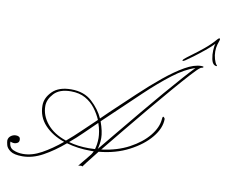

<svg xmlns="http://www.w3.org/2000/svg" viewBox="-145 -754 1025 867"><g transform="rotate(10 367.0 -320.5)"><path d="M651 -540Q660 -548 684 -565.5Q708 -583 736 -606Q764 -629 785 -654Q792 -662 795 -659.5Q798 -657 796 -652Q793 -644 789 -630Q785 -616 785 -599Q785 -581 790 -564Q795 -547 801 -540Q806 -536 803 -534.5Q800 -533 792 -537Q782 -543 778 -562.5Q774 -582 775 -602.5Q776 -623 780 -633Q766 -618 741 -597.5Q716 -577 692.5 -559.5Q669 -542 658 -535Q646 -528 646.5 -532Q647 -536 651 -540ZM9 19Q-29 19 -46 7Q-63 -5 -66.5 -19Q-70 -33 -70 -40Q-69 -53 -58.5 -61Q-48 -69 -35 -69Q-27 -69 -21 -65.5Q-15 -62 -15 -51Q-15 -42 -22 -37.5Q-29 -33 -37 -33Q-44 -33 -49.5 -35Q-55 -37 -55 -37Q-55 -10 -35 -1Q-15 8 10 8Q51 8 94.5 -16Q138 -40 184 -78Q128 -97 93.5 -134Q59 -171 59 -223Q59 -258 88.5 -287.5Q118 -317 175 -317Q234 -317 270.5 -283.5Q307 -250 325 -210Q334 -219 343.5 -228Q353 -237 362 -246Q415 -296 467.5 -345.5Q520 -395 569 -435Q618 -475 660 -499Q702 -523 735 -523Q746 -523 745 -519.5Q744 -516 733 -514L732 -513Q722 -507 692 -474Q662 -441 619 -391Q576 -341 528.5 -284Q481 -227 435.5 -171.5Q390 -116 355 -73Q427 -82 481 -111Q535 -140 566.5 -178.5Q598 -217 601 -256Q602 -271 607.5 -266.5Q613 -262 613 -258Q613 -216 578 -173.5Q543 -131 482.5 -99.5Q422 -68 345 -61Q317 -26 300.5 -4.5Q284 17 285 17Q281 16 281 15.5Q281 15 278 15Q273 15 270 16Q267 17 265 17Q266 16 279 0Q292 -16 314 -43Q319 -50 323 -59Q315 -59 308 -59Q249 -59 198 -74Q150 -33 102.5 -7Q55 19 9 19ZM346 -124Q346 -110 344 -97Q342 -84 339 -73Q372 -113 414 -164Q456 -215 500.5 -268.5Q545 -322 586.5 -370.5Q628 -419 660.5 -455.5Q693 -492 710 -509Q664 -495 609 -453Q554 -411 493.5 -353.5Q433 -296 371 -237Q361 -227 350.5 -217.5Q340 -208 330 -198Q338 -176 342 -157Q346 -138 346 -124ZM72 -223Q72 -179 103 -141.5Q134 -104 191 -85Q222 -111 253 -141Q284 -171 317 -202Q306 -228 287.5 -252.5Q269 -277 241.5 -292.5Q214 -308 175 -308Q123 -308 97.5 -280.5Q72 -253 72 -223ZM334 -122Q334 -134 331 -152Q328 -170 321 -189Q292 -161 263.5 -133Q235 -105 206 -81Q248 -69 298 -69Q313 -69 327 -70Q330 -80 332 -93Q334 -106 334 -122Z"/></g></svg>

Font: Kapakana Light
Style: Regular
Weight: 300
Designer: Kyosuke Nagai
Version: Version 1.000